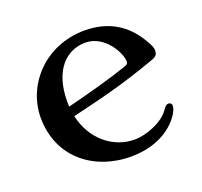

<svg xmlns="http://www.w3.org/2000/svg" viewBox="-96 -614 776 736"><g transform="rotate(-20 291.5 -246.0)"><path d="M45.4 -246.6C45.4 -85 169.4 11.7 320.8 11.7C402.3 11.7 475.6 -17.1 519 -75.7C534.7 -97.2 537.1 -111.8 537.1 -117.7C537.1 -125 531.7 -130.4 524.4 -130.4C514.6 -130.4 510.3 -125 500.5 -111.3C473.1 -71.8 403.8 -44.9 356 -44.9C271.5 -44.9 191.4 -105 168.5 -208.5C274.9 -233.9 374 -255.9 523.4 -310.1C543.5 -317.4 545.9 -328.1 545.9 -339.4C545.9 -350.6 541.5 -360.4 533.2 -375C507.8 -420.9 451.2 -503.9 317.9 -503.9C155.8 -503.9 45.4 -379.9 45.4 -246.6ZM162.6 -249.5C162.1 -255.9 162.1 -262.7 162.1 -269.5C162.1 -398.4 226.6 -459 304.7 -459C381.8 -459 429.2 -372.6 429.2 -336.9C429.2 -331.1 427.7 -325.7 417.5 -322.3C347.7 -297.9 258.3 -273.4 162.6 -249.5Z"/></g></svg>

Font: Stoke
Style: Light
Weight: 300
Designer: Nicole Fally
Foundry: Nicole Fally
Version: Version 1.001